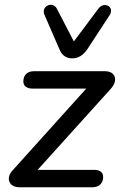

<svg xmlns="http://www.w3.org/2000/svg" viewBox="-20 -786 507 806"><path d="M60 0H369C396 0 413 -17 413 -43C413 -63 399 -73 374 -73H138L444 -412C478 -448 465 -487 421 -487H122C95 -487 78 -471 78 -444C78 -426 92 -414 117 -414H342L34 -72C2 -39 18 0 60 0ZM284 -541C308 -541 330 -554 347 -580L440 -722C463 -758 417 -781 394 -751L290 -612L219 -749C202 -783 150 -761 167 -723L230 -578C241 -552 259 -541 284 -541Z"/></svg>

Font: SN Pro Medium
Style: Italic
Weight: 400
Italic angle: -9°
Designer: Tobias Whetton
Foundry: Supernotes
Version: Version 1.001;Glyphs 3.2 (3249)